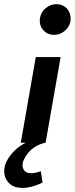

<svg xmlns="http://www.w3.org/2000/svg" viewBox="-85 -684 358 920"><path d="M174.5 -517Q141 -517 121.5 -541Q105.5 -558 105.5 -585.5L106.5 -597.5Q112 -627 133.5 -645Q158.5 -664 184 -664Q217.5 -664 238.5 -640Q253.5 -621 253.5 -595L253 -583Q248 -555 225.2 -536Q202.5 -517 174.5 -517ZM133.5 0H14.5L86.5 -410.5H205.5ZM24.5 216.5Q-20.5 216.5 -42.8 192.5Q-65 168.5 -65 136.5Q-65 91.5 -21.2 43.8Q22.5 -4 115 -28L135 -1Q82 11 52.5 45.8Q23 80.5 23 108Q23 123 32.8 134.5Q42.5 146 64.5 146Q83 146 110.5 136.5L119 191Q64.5 216.5 24.5 216.5Z"/></svg>

Font: Lucymar Sans SemiBold
Style: Italic
Weight: 600
Italic angle: -10°
Foundry: The League of Moveable Type (original font) / Main changes by Cristiano Sobral with portions from Mirco Monsees
Version: Version 2.00;August 30, 2020;FontCreator 13.0.0.2681 64-bit